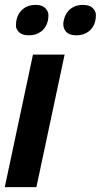

<svg xmlns="http://www.w3.org/2000/svg" viewBox="-43 -768 414 788"><path d="M146.5 -730.5Q155.8 -718.8 155.8 -706.5Q155.8 -663.1 127 -639.6Q106 -623 75.7 -623Q45.4 -623 31.7 -639.6Q22.5 -650.4 22.5 -663.1Q22.5 -707.5 51.8 -731.4Q72.3 -748 102.5 -748Q132.8 -748 146.5 -730.5ZM340.8 -731.4Q350.6 -719.7 350.6 -707Q350.6 -662.6 321.8 -639.6Q300.8 -623 270.5 -623Q240.2 -623 226.6 -639.6Q216.8 -651.9 216.8 -668.9Q216.8 -676.8 218.8 -685.1Q225.1 -714.4 245.8 -731.2Q266.6 -748 296.9 -748Q327.1 -748 340.8 -731.4ZM106.4 0H-23.4L92.3 -543.9H222.2Z"/></svg>

Font: Open Sans Hebrew Condensed
Style: Bold Italic
Weight: 700
Width: 3
Italic angle: -12°
Foundry: Ascender Corporation, Yanek Iontef
Version: Version 2.001;PS 002.001;hotconv 1.0.70;makeotf.lib2.5.58329